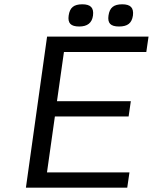

<svg xmlns="http://www.w3.org/2000/svg" viewBox="-20 -870 708 890"><path d="M658.2 -628.9H276.4L244.1 -400.9H586.4L576.2 -330.1H234.4L197.8 -70.8H580.1L569.8 0H100.1L198.2 -700.2H668.5ZM411.1 -797.9Q404.3 -747.1 347.2 -747.1Q317.9 -747.1 306.2 -759.3Q294.4 -771.5 298.3 -797.9Q302.2 -825.7 317.1 -837.9Q332 -850.1 361.3 -850.1Q390.6 -850.1 402.6 -837.4Q414.6 -824.7 411.1 -797.9ZM596.2 -797.9Q592.3 -771.5 576.9 -759.3Q561.5 -747.1 531.7 -747.1Q502.4 -747.1 490.7 -759.3Q479 -771.5 482.9 -797.9Q486.8 -825.7 502 -837.9Q517.1 -850.1 546.4 -850.1Q575.7 -850.1 587.6 -837.4Q599.6 -824.7 596.2 -797.9Z"/></svg>

Font: Fivo Sans
Style: Italic
Weight: 400
Designer: Alexander Slobzheninov
Foundry: Alexander Slobzheninov
Version: 1.0